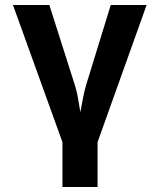

<svg xmlns="http://www.w3.org/2000/svg" viewBox="-20 -570 640 770"><path d="M230.4 180V0L32 -550H177.9L279 -232.6Q288.5 -203.7 293.5 -171.6Q298.5 -139.6 302.3 -120.1Q306.2 -139.6 311.9 -171.6Q317.7 -203.7 326.2 -231.7L424.2 -550H568L371.3 0V180Z"/></svg>

Font: JetBrains Mono
Style: Regular
Weight: 400
Monospace: yes
Designer: Philipp Nurullin, Konstantin Bulenkov
Foundry: JetBrains
Version: Version 2.305